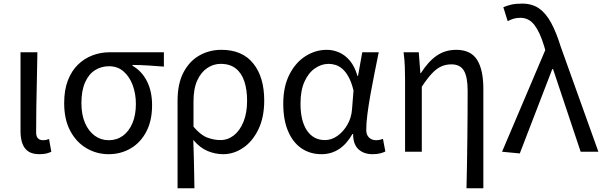

<svg xmlns="http://www.w3.org/2000/svg" viewBox="-20 -829 3297 1049"><path d="M195.3 13.4Q157.9 13.4 135.5 -1.2Q113 -15.9 102.6 -44.1Q92.1 -72.3 92.1 -112.4V-543.4H184.3Q183.5 -469.8 181.5 -393.9Q179.6 -318 178.5 -244.8Q177.4 -171.5 177.4 -105.8Q177.4 -83.3 187.6 -73.1Q197.7 -62.9 215.4 -62.9Q223 -62.9 230.9 -64.4Q238.8 -65.9 248 -69.3L260.4 0.1Q248.8 5.7 233.7 9.5Q218.6 13.4 195.3 13.4Z M573.5 13.4Q508.3 13.4 452.9 -18.9Q397.5 -51.2 364 -113.6Q330.6 -176.1 330.6 -265.2Q330.6 -337.4 350.8 -389.7Q371.1 -442.1 406 -476Q441 -509.8 485.5 -526.6Q530 -543.4 578.5 -543.4H875.4V-465.1Q829.4 -468.9 789.2 -471.3Q749 -473.8 703.8 -474.2V-469.8Q753.9 -441.5 782.4 -386.2Q810.9 -330.9 810.9 -253.9Q810.9 -169.8 779.5 -109.9Q748.2 -50 694.2 -18.3Q640.2 13.4 573.5 13.4ZM574.3 -62.9Q618 -62.9 651.3 -87.1Q684.6 -111.4 703.5 -155.8Q722.4 -200.2 722.4 -261.3Q722.4 -316.3 705.2 -363.1Q688 -409.8 655.3 -438.5Q622.6 -467.1 575.5 -467.1Q532.9 -467.1 498.7 -445.3Q464.4 -423.4 444.6 -378.4Q424.8 -333.4 424.8 -265.2Q424.8 -202.9 444.3 -157.5Q463.8 -112.2 497.8 -87.5Q531.7 -62.9 574.3 -62.9Z M950.1 199.6V-277.9Q950.1 -372.3 982.8 -434Q1015.4 -495.7 1069.8 -526.2Q1124.2 -556.8 1189.8 -556.8Q1303.8 -556.8 1363.7 -482.3Q1423.6 -407.8 1423.6 -280Q1423.6 -187.5 1391.4 -121.5Q1359.3 -55.6 1308 -21.1Q1256.7 13.4 1199.8 13.4Q1156.3 13.4 1114.6 -3.8Q1072.9 -20.9 1036 -64.5Q1037.8 -15.4 1038.9 26.3Q1040 68 1040.7 109.6Q1041.5 151.2 1042.3 199.6ZM1184.6 -63.7Q1224.7 -63.7 1257.6 -89.4Q1290.6 -115.2 1310.3 -163.6Q1330 -212 1330 -278.8Q1330 -339.2 1315 -384.5Q1299.9 -429.8 1268.1 -454.9Q1236.3 -480.1 1185.8 -480.1Q1146.4 -480.1 1112.5 -457.4Q1078.5 -434.8 1057.8 -389.7Q1037.2 -344.6 1037.2 -275.4V-136.8Q1075.6 -91.3 1112.1 -77.5Q1148.7 -63.7 1184.6 -63.7Z M1736.5 13.4Q1674.8 13.4 1627.9 -18.1Q1580.9 -49.7 1554.3 -111.5Q1527.6 -173.3 1527.6 -262.3Q1527.6 -355.7 1561 -421.4Q1594.3 -487.2 1648.8 -522Q1703.2 -556.8 1765.6 -556.8Q1800 -556.8 1832.6 -542.7Q1865.1 -528.7 1891.6 -497.4Q1918 -466 1933 -414.2H1936.1L1959.2 -543.4H2049.2Q2038.2 -489.9 2026.5 -431.1Q2014.7 -372.4 2004.4 -314.9Q1994.1 -257.4 1987.5 -206.8Q1981 -156.3 1981 -119.2Q1981 -91.6 1996.5 -77.3Q2012 -62.9 2034.7 -62.9Q2044 -62.9 2054.1 -65Q2064.2 -67.1 2072.3 -70.5L2085.4 -1.1Q2074.3 4.4 2057 8.9Q2039.8 13.4 2015.7 13.4Q1967.6 13.4 1938.4 -13.5Q1909.2 -40.4 1909.3 -96.9H1905.5Q1842.8 13.4 1736.5 13.4ZM1755.1 -63.7Q1791.3 -63.7 1823.5 -86.5Q1855.8 -109.3 1878 -147.7Q1900.1 -186.1 1903.3 -232.1L1911.5 -334.6Q1900.5 -379.2 1885 -407.7Q1869.5 -436.2 1851.3 -452.1Q1833.1 -468.1 1813.7 -474.1Q1794.3 -480.1 1775.5 -480.1Q1736.2 -480.1 1700.9 -455.7Q1665.6 -431.4 1643.7 -383.3Q1621.8 -335.1 1621.8 -263Q1621.8 -168 1657.2 -115.8Q1692.7 -63.7 1755.1 -63.7Z M2528.7 199.6Q2530.4 133.6 2531.5 64Q2532.6 -5.5 2533.4 -74.2Q2534.2 -142.8 2534.6 -208.1Q2535 -273.5 2535 -332.4Q2535 -408.5 2514.6 -442.9Q2494.1 -477.4 2446.3 -477.4Q2416.4 -477.4 2391 -466.1Q2365.7 -454.9 2340.3 -428.1Q2314.9 -401.3 2284.5 -355.2V0H2193.1V-394.4Q2193.1 -427.2 2191.8 -463.9Q2190.6 -500.7 2185 -543.4H2268L2276.7 -429.1H2279.1Q2320.6 -494 2366.8 -525.4Q2412.9 -556.8 2472.7 -556.8Q2551.9 -556.8 2586.4 -502.4Q2620.8 -448 2620.8 -344.1V199.6Z M2819.9 9.3 2723 0 2959.1 -555.4 2952.5 -578.3Q2929.8 -653.3 2899.8 -692.5Q2869.8 -731.7 2823 -731.7Q2800.8 -731.7 2784.6 -726.4Q2768.3 -721.1 2753.8 -713.3L2730 -789.6Q2749.9 -798.2 2773.5 -803.8Q2797.1 -809.3 2833 -809.3Q2887.2 -809.3 2925 -783Q2962.8 -756.7 2991.1 -704.5Q3019.4 -652.3 3043.4 -574.4L3249.3 0H3152.4L3001.7 -451.3H2997.3Z"/></svg>

Font: Shanggu Sans SC VF
Style: Regular
Weight: 250
Designer: GuiWonder
Version: Version 1.021